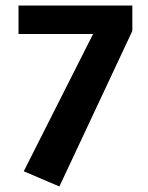

<svg xmlns="http://www.w3.org/2000/svg" viewBox="-20 -650 535 695"><path d="M459 -630V-538L195 25L66 -30L317 -527H47V-630Z"/></svg>

Font: Ek Mukta ExtraBold
Style: Regular
Weight: 800
Designer: Girish Dalvi and Yashodeep Gholap
Foundry: Ek Type
Version: Version 2.538;PS 1.002;hotconv 16.6.51;makeotf.lib2.5.65220;